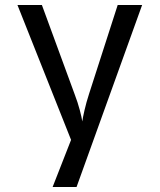

<svg xmlns="http://www.w3.org/2000/svg" viewBox="-20 -750 640 770"><path d="M191 0 265 -189 50 -730H148L279 -373Q292 -339 300 -308.5Q308 -278 310 -263Q312 -278 319 -308.5Q326 -339 337 -373L452 -730H550L287 0Z"/></svg>

Font: JetBrainsMonoNL NF
Style: Regular
Weight: 400
Designer: Philipp Nurullin, Konstantin Bulenkov
Foundry: JetBrains
Version: Version 2.304; ttfautohint (v1.8.4.7-5d5b);Nerd Fonts 3.2.1